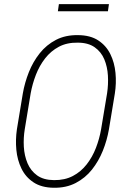

<svg xmlns="http://www.w3.org/2000/svg" viewBox="-20 -889 609 920"><path d="M530.3 -440.9 502 -269.5Q492.7 -216.3 472.7 -166.5Q452.6 -116.7 420.7 -76.4Q388.7 -36.1 342.8 -12.2Q296.9 11.7 236.8 10.7Q178.2 9.8 140.4 -15.4Q102.5 -40.5 82.8 -81.3Q63 -122.1 58.3 -171.1Q53.7 -220.2 61 -269.5L89.4 -441.4Q98.6 -493.7 118.4 -543.5Q138.2 -593.3 170.4 -633.8Q202.6 -674.3 248.3 -698Q293.9 -721.7 354 -720.7Q413.1 -720.2 450.9 -695.3Q488.8 -670.4 508.8 -629.6Q528.8 -588.9 533.4 -539.6Q538.1 -490.2 530.3 -440.9ZM464.4 -269.5 493.2 -442.4Q499.5 -483.9 497.1 -526.6Q494.6 -569.3 479.7 -605Q464.8 -640.6 433.6 -662.6Q402.3 -684.6 352.5 -684.6Q300.8 -685.5 262.2 -665Q223.6 -644.5 196.3 -609.4Q168.9 -574.2 152.1 -530.8Q135.3 -487.3 127 -441.9L98.6 -269.5Q91.8 -228 94.2 -185.5Q96.7 -143.1 111.8 -106.9Q127 -70.8 157.7 -48.6Q188.5 -26.4 238.8 -25.9Q290.5 -25.4 329.1 -45.7Q367.7 -65.9 395.3 -101.3Q422.9 -136.7 439.7 -180.4Q456.5 -224.1 464.4 -269.5ZM502 -869.1 497.1 -835H257.3L262.2 -869.1Z"/></svg>

Font: Roboto Condensed ExtraLight
Style: Italic
Weight: 250
Italic angle: -12°
Designer: Christian Robertson
Foundry: Google
Version: Version 3.008; 2023